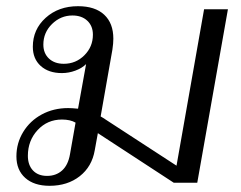

<svg xmlns="http://www.w3.org/2000/svg" viewBox="-20 -590 778 620"><path d="M716 -560 617 0H541L296 -160L286 -105Q277 -52 237.5 -21Q198 10 140 10Q90 10 61.5 -15.5Q33 -41 33 -85Q33 -128 55 -164Q77 -200 115 -220.5Q153 -241 200 -241Q212 -241 232 -239L258 -383Q245 -370 223.5 -362Q202 -354 180 -354Q137 -354 111.5 -377Q86 -400 86 -439Q86 -495 127.5 -532.5Q169 -570 232 -570Q287 -570 316.5 -542.5Q346 -515 346 -465Q346 -450 343 -430L305 -214Q319 -206 321 -204L550 -55L639 -560ZM280 -478Q280 -506 262 -523Q244 -540 214 -540Q176 -540 148 -512.5Q120 -485 120 -446Q120 -418 138 -401Q156 -384 186 -384Q225 -384 252.5 -411.5Q280 -439 280 -478ZM224 -194Q207 -204 180 -204Q133 -204 101.5 -170Q70 -136 70 -87Q70 -57 86.5 -39.5Q103 -22 132 -22Q161 -22 180.5 -39.5Q200 -57 206 -92Z"/></svg>

Font: Fahkwang Light
Style: Italic
Weight: 300
Italic angle: -10°
Version: Version 1.000; ttfautohint (v1.6)